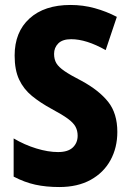

<svg xmlns="http://www.w3.org/2000/svg" viewBox="-20 -744 523 774"><path d="M453 -212Q453 -149 425.5 -98.5Q398 -48 345.5 -19Q293 10 219 10Q166 10 122.5 0.5Q79 -9 35 -32V-186Q79 -160 126.5 -145.5Q174 -131 214 -131Q254 -131 273.5 -149.5Q293 -168 293 -197Q293 -217 284.5 -233Q276 -249 253.5 -265.5Q231 -282 188 -305Q142 -330 108.5 -357.5Q75 -385 57 -423.5Q39 -462 39 -520Q39 -615 99 -669.5Q159 -724 264 -724Q315 -724 362 -711Q409 -698 451 -676L406 -542Q328 -586 267 -586Q232 -586 215 -569Q198 -552 198 -527Q198 -505 207 -489.5Q216 -474 240 -457.5Q264 -441 309 -418Q379 -380 416 -333.5Q453 -287 453 -212Z"/></svg>

Font: Noto Sans Lao Condensed ExtraBold
Style: Regular
Weight: 800
Width: 3
Designer: Monotype Design Team
Foundry: Monotype Imaging Inc.
Version: Version 2.003; ttfautohint (v1.8.4.7-5d5b)